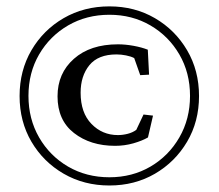

<svg xmlns="http://www.w3.org/2000/svg" viewBox="-20 -570 675 593"><path d="M317.9 2.9Q239.7 2.9 176.8 -33.4Q113.8 -69.8 77.1 -132.3Q40.5 -194.8 40.5 -273.4Q40.5 -352.1 77.1 -414.8Q113.8 -477.5 176.5 -513.9Q239.3 -550.3 317.9 -550.3Q396 -550.3 458.5 -513.9Q521 -477.5 557.9 -414.8Q594.7 -352.1 594.7 -273.4Q594.7 -194.8 557.9 -132.3Q521 -69.8 458.5 -33.4Q396 2.9 317.9 2.9ZM335.4 -119.6Q259.3 -119.6 208.5 -159.2Q157.7 -198.7 157.7 -272.5Q157.7 -343.8 208.3 -388.4Q258.8 -433.1 344.2 -433.1Q367.2 -433.1 392.6 -428.5Q418 -423.8 436.5 -416.5L440.4 -339.4L413.1 -337.9L394.5 -390.6Q384.3 -396 369.1 -398.9Q354 -401.9 339.8 -401.9Q283.2 -401.9 256.1 -368.7Q229 -335.4 229 -283.7Q229 -221.7 262.5 -187.3Q295.9 -152.8 344.2 -152.8Q358.9 -152.8 374.3 -156.7Q389.6 -160.6 400.9 -168.9L423.3 -216.3L452.6 -212.9L437 -145.5Q419.4 -135.3 392.1 -127.4Q364.7 -119.6 335.4 -119.6ZM317.9 -22.5Q388.2 -22.5 444.6 -55.4Q501 -88.4 533.9 -145.5Q566.9 -202.6 566.9 -273.9Q566.9 -345.2 533.9 -401.9Q501 -458.5 444.6 -491.5Q388.2 -524.4 317.9 -524.4Q247.1 -524.4 190.4 -491.5Q133.8 -458.5 100.8 -401.9Q67.9 -345.2 67.9 -273.9Q67.9 -202.6 100.8 -145.5Q133.8 -88.4 190.4 -55.4Q247.1 -22.5 317.9 -22.5Z"/></svg>

Font: Lateef Light
Style: Regular
Weight: 300
Designer: SIL International
Foundry: SIL International
Version: Version 4.200